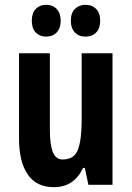

<svg xmlns="http://www.w3.org/2000/svg" viewBox="-20 -767 548 797"><path d="M447 -546V0H347L332 -70H325Q287 10 204 10Q131 10 95 -43Q59 -96 59 -191V-546H187V-228Q187 -166 199.5 -135.5Q212 -105 240 -105Q289 -105 304 -147Q319 -189 319 -268V-546ZM112 -681Q112 -713 128.5 -730Q145 -747 171 -747Q199 -747 215.5 -729.5Q232 -712 232 -681Q232 -650 215.5 -632.5Q199 -615 171 -615Q145 -615 128.5 -632Q112 -649 112 -681ZM274 -681Q274 -713 291 -730Q308 -747 335 -747Q363 -747 379.5 -729.5Q396 -712 396 -681Q396 -650 379.5 -632.5Q363 -615 335 -615Q307 -615 290.5 -632.5Q274 -650 274 -681Z"/></svg>

Font: Noto Sans Gujarati UI ExtraCondensed
Style: Bold
Weight: 700
Width: 2
Designer: Jelle Bosma - Monotype Design Team, Universal Thirst
Foundry: Monotype Imaging Inc.
Version: Version 2.106; ttfautohint (v1.8.4.7-5d5b)